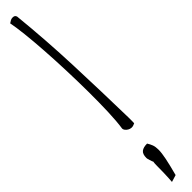

<svg xmlns="http://www.w3.org/2000/svg" viewBox="-423 -756 985 985"><g transform="rotate(-45 69.0 -263.5)"><path d="M45.9 -49.8Q52.7 -94.7 55.2 -162.1Q57.6 -229.5 57.1 -305.7Q56.6 -381.8 53.7 -462.9Q50.8 -543.9 45.9 -616.7Q41 -689.5 34.7 -747.1Q28.3 -804.7 21.5 -837.9Q30.3 -843.8 36.6 -847.2Q43 -850.6 51.8 -850.6Q58.6 -850.6 63.5 -848.1Q68.4 -845.7 71.3 -837.9Q90.8 -646.5 98.1 -452.1Q105.5 -257.8 109.4 -65.4Q109.4 -56.6 109.4 -41.5Q109.4 -26.4 108.4 -25.4Q94.7 -18.6 84 -19Q73.2 -19.5 64.5 -24.9Q55.7 -30.3 50.8 -37.1Q45.9 -43.9 45.9 -49.8ZM33.2 324.2Q34.2 312.5 35.2 293.5Q36.1 274.4 36.6 253.4Q37.1 232.4 37.1 212.9Q37.1 193.4 39.1 181.6Q37.1 180.7 35.6 175.3Q34.2 169.9 31.7 163.6Q29.3 157.2 28.3 151.9Q27.3 146.5 27.3 144.5Q27.3 116.2 41 105.5Q54.7 94.7 82 94.7Q90.8 108.4 96.2 122.6Q101.6 136.7 101.6 159.2Q101.6 181.6 94.2 217.8Q86.9 253.9 71.3 312.5Z"/></g></svg>

Font: Shadows Into Light
Style: Regular
Weight: 400
Designer: Kimberly Geswein
Foundry: Kimberly Geswein
Version: Version 001.000